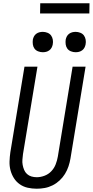

<svg xmlns="http://www.w3.org/2000/svg" viewBox="-20 -1141 565 1169"><path d="M204 8Q175 8 148.5 2Q122 -4 100.5 -19Q79 -34 65 -56Q51 -78 44 -104Q37 -130 38 -158Q39 -186 43 -214L129 -735H208L120 -203Q118 -186 116.5 -169.5Q115 -153 118 -137Q121 -121 127 -106.5Q133 -92 144.5 -81.5Q156 -71 171.5 -66.5Q187 -62 204 -62Q227 -62 251 -71Q275 -80 292.5 -98.5Q310 -117 319 -140.5Q328 -164 332 -187L422 -735H501L409 -176Q405 -152 397 -128Q389 -104 375.5 -82Q362 -60 342.5 -42Q323 -24 300 -12.5Q277 -1 252.5 3.5Q228 8 204 8ZM440 -823Q426 -823 412 -828.5Q398 -834 390 -845Q382 -856 380 -870.5Q378 -885 380 -900Q382 -910 387 -919.5Q392 -929 401 -935.5Q410 -942 420 -944.5Q430 -947 441 -947Q455 -947 469 -941.5Q483 -936 491 -925Q499 -914 501.5 -899.5Q504 -885 501 -870Q499 -860 494 -850.5Q489 -841 480 -834.5Q471 -828 461 -825.5Q451 -823 440 -823ZM240 -823Q226 -823 212 -828.5Q198 -834 190 -845Q182 -856 180 -870.5Q178 -885 180 -900Q182 -910 187 -919.5Q192 -929 201 -935.5Q210 -942 220 -944.5Q230 -947 241 -947Q255 -947 269 -941.5Q283 -936 291 -925Q299 -914 301.5 -899.5Q304 -885 301 -870Q299 -860 294 -850.5Q289 -841 280 -834.5Q271 -828 261 -825.5Q251 -823 240 -823ZM224 -1059 225 -1121H525L524 -1059Z"/></svg>

Font: Iosevka
Style: Italic
Weight: 400
Italic angle: -9°
Monospace: yes
Designer: Belleve Invis
Foundry: Belleve Invis
Version: Version 32.5.0; ttfautohint (v1.8.4)